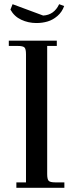

<svg xmlns="http://www.w3.org/2000/svg" viewBox="-20 -896 346 916"><path d="M22 -676.8V-702.1H251V-676.8H205.1V-65.9Q205.1 -41 212.2 -33.4Q219.2 -25.9 244.1 -25.9H287.1V0H58.1V-25.9H104V-637.2Q104 -662.1 96.9 -669.4Q89.8 -676.8 64.9 -676.8ZM29.8 -850.1 40 -876 186 -821.8Q238.3 -824.7 262.2 -876L286.1 -867.2Q275.9 -838.4 253.9 -819.6Q231.9 -800.8 207 -793.5Q182.1 -786.1 153.8 -786.1Q115.2 -786.1 81.5 -801.8Q47.9 -817.4 29.8 -850.1Z"/></svg>

Font: Dihjauti S
Style: Bold
Weight: 700
Designer: T. Christopher White
Version: Version 3.0.0